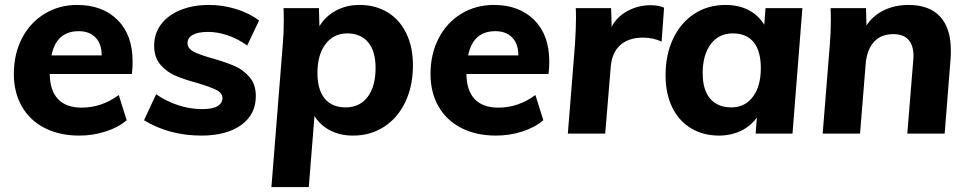

<svg xmlns="http://www.w3.org/2000/svg" viewBox="-20 -540 3917 776"><path d="M516 -291Q516 -267 513 -241H181Q182 -174 214.5 -139.5Q247 -105 310 -105Q391 -105 460 -156L492 -54Q458 -25 407 -8.5Q356 8 300 8Q221 8 161 -22.5Q101 -53 68.5 -109.5Q36 -166 36 -241Q36 -322 69 -385.5Q102 -449 160.5 -484.5Q219 -520 292 -520Q394 -520 455 -459.5Q516 -399 516 -291ZM188 -316H391Q391 -363 366 -388.5Q341 -414 298 -414Q208 -414 188 -316Z M562 -54 611 -159Q653 -130 701 -114.5Q749 -99 797 -99Q839 -99 859 -111Q879 -123 879 -143Q879 -164 855.5 -176Q832 -188 779 -204Q724 -219 689 -234Q654 -249 628.5 -278.5Q603 -308 603 -355Q603 -404 630.5 -441Q658 -478 708.5 -499Q759 -520 824 -520Q881 -520 935.5 -503Q990 -486 1027 -457L979 -356Q942 -383 901 -397Q860 -411 821 -411Q780 -411 759 -399Q738 -387 738 -366Q738 -344 763 -331Q788 -318 839 -304Q894 -288 928.5 -273Q963 -258 988.5 -228.5Q1014 -199 1014 -152Q1014 -77 954.5 -34.5Q895 8 794 8Q664 8 562 -54Z M1649 -276Q1649 -193 1618.5 -128.5Q1588 -64 1533 -28Q1478 8 1407 8Q1355 8 1315 -12.5Q1275 -33 1251 -71L1228 216H1077L1123 -362Q1127 -405 1127 -459Q1127 -491 1126 -507H1269L1271 -434Q1295 -474 1337.5 -497Q1380 -520 1433 -520Q1497 -520 1546 -490.5Q1595 -461 1622 -405.5Q1649 -350 1649 -276ZM1498 -266Q1498 -333 1468 -369Q1438 -405 1383 -405Q1328 -405 1295.5 -361.5Q1263 -318 1263 -246Q1263 -177 1292.5 -141.5Q1322 -106 1377 -106Q1434 -106 1466 -148.5Q1498 -191 1498 -266Z M2200 -291Q2200 -267 2197 -241H1865Q1866 -174 1898.5 -139.5Q1931 -105 1994 -105Q2075 -105 2144 -156L2176 -54Q2142 -25 2091 -8.5Q2040 8 1984 8Q1905 8 1845 -22.5Q1785 -53 1752.5 -109.5Q1720 -166 1720 -241Q1720 -322 1753 -385.5Q1786 -449 1844.5 -484.5Q1903 -520 1976 -520Q2078 -520 2139 -459.5Q2200 -399 2200 -291ZM1872 -316H2075Q2075 -363 2050 -388.5Q2025 -414 1982 -414Q1892 -414 1872 -316Z M2664 -509 2654 -372Q2618 -388 2580 -388Q2520 -388 2486 -357Q2452 -326 2448 -265L2426 0H2275L2304 -362Q2308 -432 2308 -467Q2308 -494 2307 -507H2450L2452 -432Q2474 -473 2517 -496Q2560 -519 2610 -519Q2642 -519 2664 -509Z M3223 -507 3183 0H3034L3039 -65Q3014 -30 2974 -11Q2934 8 2886 8Q2822 8 2773 -21.5Q2724 -51 2697 -106Q2670 -161 2670 -236Q2670 -319 2700.5 -383.5Q2731 -448 2786 -484Q2841 -520 2912 -520Q2965 -520 3005 -499.5Q3045 -479 3069 -440L3074 -507ZM3055 -264Q3055 -334 3026 -369.5Q2997 -405 2942 -405Q2885 -405 2852.5 -361.5Q2820 -318 2820 -244Q2820 -177 2850 -141.5Q2880 -106 2936 -106Q2991 -106 3023 -149Q3055 -192 3055 -264Z M3823 -336Q3823 -314 3822 -303L3798 0H3647L3671 -296Q3672 -302 3672 -314Q3672 -357 3651.5 -379.5Q3631 -402 3591 -402Q3540 -402 3512 -370.5Q3484 -339 3479 -284L3456 0H3305L3334 -362Q3338 -405 3338 -459Q3338 -491 3337 -507H3480L3482 -437Q3507 -476 3551.5 -498Q3596 -520 3652 -520Q3736 -520 3779.5 -473Q3823 -426 3823 -336Z"/></svg>

Font: Muli ExtraBold
Style: Italic
Weight: 800
Italic angle: -4.541°
Designer: Vernon Adams
Foundry: Vernon Adams
Version: Version 2.000